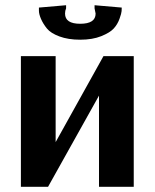

<svg xmlns="http://www.w3.org/2000/svg" viewBox="-20 -715 592 735"><path d="M287 -624Q346 -624 346 -663L342 -683V-695L446 -686Q446 -681 445.5 -672.5Q445 -664 437.5 -643Q430 -622 415.5 -606Q401 -590 367.5 -576.5Q334 -563 287 -563Q241 -563 207.5 -575.5Q174 -588 159.5 -606Q145 -624 137 -642.5Q129 -661 129 -674V-686L233 -695V-683Q229 -674 229 -663Q229 -624 287 -624ZM376 -500H492V0H359V-349L164 0H60V-500H193V-171Z"/></svg>

Font: ArsenalBold
Style: Bold
Weight: 700
Designer: Andrij Shevchenko
Foundry: Stairsfor.com
Version: Version 1.000